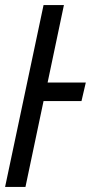

<svg xmlns="http://www.w3.org/2000/svg" viewBox="-20 -734 357 754"><path d="M80 0 151 -337H300L317 -410H167L231 -714H151L0 0Z"/></svg>

Font: Noto Sans Display Condensed
Style: Italic
Weight: 400
Width: 3
Designer: Monotype Design team
Foundry: Monotype Imaging Inc.
Version: 1.000